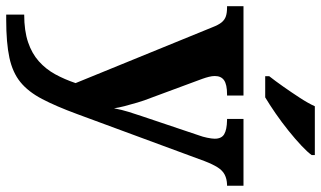

<svg xmlns="http://www.w3.org/2000/svg" viewBox="-228 -578 1035 619"><g transform="rotate(90 289.5 -268.5)"><path d="M27 171Q79.1 171 115.8 158.6Q152.6 146.2 177.7 123.7Q202.8 101.3 219.4 71.1Q235.9 40.9 247.9 5.3L68.1 -435.2Q60.3 -455.6 51.9 -465.7Q43.5 -475.7 32.3 -479.3Q21.2 -483 4.1 -483H-0.1V-536H288.1V-483H283.9Q252.8 -483 238.9 -473.5Q225.1 -464 225.1 -443.7Q225.1 -434.5 227.7 -424.4Q230.2 -414.2 234.2 -403.2L295.6 -237.4Q303.9 -216.7 310.5 -194.4Q317.1 -172.1 322.2 -152.4Q327.3 -132.6 329.1 -118.5Q333.8 -143.4 340.7 -165.7Q347.5 -188 354.1 -207L417 -393.9Q420.8 -403.6 424 -418.8Q427.2 -434.1 427.2 -443.3Q427.2 -465.2 412.7 -473.8Q398.2 -482.4 367.5 -483H363.4V-536H578.9V-483H575.3Q556.9 -482.4 543.3 -475.5Q529.8 -468.7 519.7 -452.8Q509.6 -437 499.3 -410.2L347.9 -0.1Q322.5 68.9 299.1 113.4Q275.7 158 244.7 183.2Q213.8 208.4 166 218.7Q118.2 229 44.1 229H27ZM225.7 -619Q240.7 -638 259 -664Q277.3 -690 294.9 -717Q312.6 -744 322.6 -766H480V-756Q471 -743 449.8 -723Q428.6 -703 401.2 -681Q373.8 -659 345.6 -639.5Q317.3 -620 293.9 -606H225.7Z"/></g></svg>

Font: Noto Serif Khmer
Style: Regular
Weight: 400
Designer: Danh Hong and the Monotype Design Team
Foundry: Monotype Imaging Inc.
Version: Version 2.003